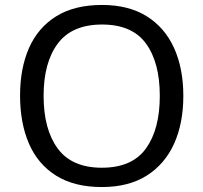

<svg xmlns="http://www.w3.org/2000/svg" viewBox="-20 -745 821 775"><path d="M720 -358Q720 -247 682.5 -164.5Q645 -82 572 -36Q499 10 391 10Q280 10 206.5 -36Q133 -82 97 -165Q61 -248 61 -359Q61 -469 97 -551Q133 -633 206.5 -679Q280 -725 392 -725Q499 -725 572 -679.5Q645 -634 682.5 -551.5Q720 -469 720 -358ZM156 -358Q156 -223 213 -145.5Q270 -68 391 -68Q513 -68 569 -145.5Q625 -223 625 -358Q625 -493 569 -569.5Q513 -646 392 -646Q271 -646 213.5 -569.5Q156 -493 156 -358Z"/></svg>

Font: Noto Sans New Tai Lue
Style: Regular
Weight: 400
Designer: Monotype Design Team
Foundry: Monotype Imaging Inc.
Version: Version 2.003